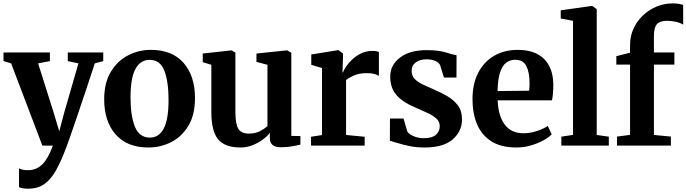

<svg xmlns="http://www.w3.org/2000/svg" viewBox="-24 -854 4026 1126"><path d="M142 252.5Q105.5 252.5 87.5 243.5V133Q104.5 144 140.5 144Q190 144 224.5 109.5Q259 75 286 0H224.5L41.5 -482L-3.5 -496V-546.5H268.5V-495.5L199.5 -482.5L289 -199L323.5 -84L354 -198.5L436 -482.5L373.5 -495.5V-546.5H581.5V-495.5L532 -482.5Q504 -396.5 475.8 -312.2Q447.5 -228 423.5 -157.5Q399.5 -87 383.5 -41.2Q367.5 4.5 363.5 13.5Q334.5 91 304.8 144.2Q275 197.5 236.5 225Q198 252.5 142 252.5Z M587 -271.5Q587 -368 625.8 -432.5Q664.5 -497 726.8 -529.2Q789 -561.5 860.5 -561.5Q986 -561.5 1052.8 -485Q1119.5 -408.5 1119.5 -279Q1119.5 -180.5 1080.8 -116.2Q1042 -52 979.8 -20.5Q917.5 11 846 11Q721.5 11 654.2 -65.5Q587 -142 587 -271.5ZM855 -47Q908.5 -47 936.5 -100.8Q964.5 -154.5 964.5 -267.5Q964.5 -376 939.8 -439.5Q915 -503 853.5 -503Q799.5 -503 770.5 -449.8Q741.5 -396.5 741.5 -282.5Q741.5 -174 767.5 -110.5Q793.5 -47 855 -47Z M1622.5 9.5Q1558.5 9.5 1558.5 -44V-75Q1542.5 -54 1515.5 -34.2Q1488.5 -14.5 1455.2 -1.8Q1422 11 1387 11Q1294 11 1254.8 -37.5Q1215.5 -86 1215.5 -196.5V-474L1165 -489.5V-540L1332 -558.5H1335.5L1356.5 -544.5V-196.5Q1356.5 -127.5 1373.5 -99Q1390.5 -70.5 1436.5 -70.5Q1474.5 -70.5 1502 -85.5Q1529.5 -100.5 1544.5 -114.5V-474L1480 -491V-540L1656 -558.5H1661L1684.5 -544.5V-57L1738 -56L1737.5 -5.5Q1719.5 -1.5 1690 4Q1660.5 9.5 1622.5 9.5Z M1800 0V-52L1864.5 -62V-455L1801.5 -474V-534.5L1956 -559.5H1962L1987.5 -540V-517L1984.5 -429L1987.5 -429.5Q1991.5 -442 2005.2 -463Q2019 -484 2041.5 -505.2Q2064 -526.5 2094 -541Q2124 -555.5 2160.5 -555.5Q2174 -555.5 2183 -553.8Q2192 -552 2198 -549.5V-408.5Q2189 -415.5 2172 -420.2Q2155 -425 2127.5 -425Q2082 -425 2052.2 -411.5Q2022.5 -398 2005.5 -384.5V-62.5L2114.5 -52V0Z M2342.5 -159 2364.5 -83.5Q2372.5 -68 2400.8 -55.8Q2429 -43.5 2461 -43.5Q2510 -43.5 2532.5 -63.5Q2555 -83.5 2555 -114Q2555 -140 2535.8 -158Q2516.5 -176 2482.2 -192Q2448 -208 2403 -227.5Q2338 -255 2301.2 -296.5Q2264.5 -338 2264.5 -405.5Q2264.5 -473 2322 -516.5Q2379.5 -560 2477 -560Q2548 -560 2589.5 -546.8Q2631 -533.5 2653.5 -530L2653 -399.5H2579.5L2557 -472Q2550.5 -486.5 2529.5 -496.2Q2508.5 -506 2479 -506Q2439.5 -506.5 2414.8 -488.5Q2390 -470.5 2390 -439.5Q2390 -410 2408 -391.2Q2426 -372.5 2455 -358.8Q2484 -345 2516.5 -331Q2559 -313 2597.5 -291Q2636 -269 2660.8 -236.5Q2685.5 -204 2685.5 -154.5Q2685.5 -84 2631 -36.5Q2576.5 11 2464.5 11Q2419 11 2379.5 3Q2340 -5 2310 -14.5Q2280 -24 2262.5 -28.5L2263 -159Z M3004.5 11Q2915 11 2858 -25Q2801 -61 2774 -124.8Q2747 -188.5 2747 -272.5Q2747 -362.5 2780.5 -427.2Q2814 -492 2873.8 -526.8Q2933.5 -561.5 3012 -561.5Q3112 -561.5 3165.2 -509.8Q3218.5 -458 3221 -363Q3221 -299.5 3213 -265.5H2894.5Q2898 -174.5 2936 -123.5Q2974 -72.5 3046.5 -72.5Q3085.5 -72.5 3125.8 -86Q3166 -99.5 3188.5 -115.5L3211.5 -66.5Q3195.5 -49 3163.5 -31.2Q3131.5 -13.5 3090 -1.2Q3048.5 11 3004.5 11ZM2894 -320 3079.5 -322Q3080.5 -332.5 3081 -345.5Q3081.5 -358.5 3081.5 -367.5Q3081.5 -429.5 3062.8 -466.5Q3044 -503.5 2997.5 -503.5Q2968.5 -503.5 2945.8 -487.2Q2923 -471 2909.2 -431Q2895.5 -391 2894 -320Z M3336.5 -63V-732L3264.5 -745.5V-793.5L3445 -819H3450L3475.5 -800.5V-62.5L3546.5 -52.5V0H3268V-52.5Z M3671 -63V-475H3590.5V-524.5L3671 -545V-590Q3671 -641.5 3691.2 -686Q3711.5 -730.5 3746.8 -763.8Q3782 -797 3826.5 -815.5Q3871 -834 3920 -834Q3946 -834 3961 -830.8Q3976 -827.5 3982.5 -825.5V-709Q3969 -719 3943 -725.5Q3917 -732 3888 -732Q3846.5 -732 3828.8 -712.5Q3811 -693 3811 -644V-546.5H3931V-475H3811V-62.5L3910.5 -53V0H3594.5V-53Z"/></svg>

Font: Merriweather Text Regular
Style: Bold
Weight: 700
Designer: Eben Sorkin
Foundry: Eben Sorkin
Version: Version 2.100; ttfautohint (v1.7.19-72a1) -l 8 -r 50 -G 200 